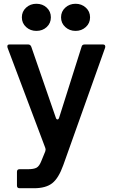

<svg xmlns="http://www.w3.org/2000/svg" viewBox="-20 -795 600 1019"><path d="M84 204Q70 204 70 190V117Q70 103 84 103H129Q159 103 174 95Q189 87 200 58L220 9Q222 3 222 0Q222 -5 220 -11L20 -542Q19 -544 19 -549Q19 -559 30 -559H130Q141 -559 146 -547L276 -171Q279 -161 285 -161Q291 -161 294 -171L413 -547Q416 -559 429 -559H527Q534 -559 537 -554.5Q540 -550 538 -542L316 81Q291 151 257 177.5Q223 204 160 204ZM96 -703Q96 -734 118.5 -754.5Q141 -775 173 -775Q206 -775 228 -754.5Q250 -734 250 -703Q250 -672 228 -651.5Q206 -631 173 -631Q141 -631 118.5 -651.5Q96 -672 96 -703ZM304 -703Q304 -734 326.5 -754.5Q349 -775 381 -775Q413 -775 435.5 -754.5Q458 -734 458 -703Q458 -672 435.5 -651.5Q413 -631 381 -631Q349 -631 326.5 -651.5Q304 -672 304 -703Z"/></svg>

Font: Open Sauce Two SemiBold
Style: Regular
Weight: 600
Designer: Alfredo Marco Pradil
Foundry: Creative Sauce Fz LLC
Version: Version 1.477